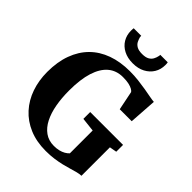

<svg xmlns="http://www.w3.org/2000/svg" viewBox="-269 -1111 1264 1264"><g transform="rotate(45 363.0 -479.5)"><path d="M384.5 11Q298.5 11 231.2 -17.5Q164 -46 117.8 -97Q71.5 -148 47.8 -216.5Q24 -285 24 -364.5Q24 -458 50.5 -530.2Q77 -602.5 126.5 -652Q176 -701.5 246.8 -727Q317.5 -752.5 406 -752.5Q448 -752.5 486.5 -748Q525 -743.5 558.5 -737.8Q592 -732 618 -727Q644 -722 660 -721L647 -528H535.5L508.5 -661Q504 -668 491.8 -675.2Q479.5 -682.5 457.2 -687.8Q435 -693 401 -693Q340.5 -693 298.5 -657.8Q256.5 -622.5 234.5 -553Q212.5 -483.5 212.5 -379.5Q212.5 -310 223.2 -250.2Q234 -190.5 256.8 -145.8Q279.5 -101 315 -75.8Q350.5 -50.5 399 -50.5Q424.5 -50.5 445 -55.5Q465.5 -60.5 481.5 -69.5Q497.5 -78.5 508.5 -90.5V-303L411 -314V-377.5H717V-314L667 -305V-40Q649 -39.5 628 -34Q607 -28.5 582.2 -21Q557.5 -13.5 527.5 -6.2Q497.5 1 462 6Q426.5 11 384.5 11ZM382 -802Q333 -802 297 -820.8Q261 -839.5 241.5 -872.2Q222 -905 222 -946Q222 -953 222.5 -958.8Q223 -964.5 223.5 -970H293.5Q293.5 -967.5 293.8 -963.8Q294 -960 294.5 -956.5Q298.5 -941.5 306.2 -925.8Q314 -910 331.8 -899.5Q349.5 -889 382 -889Q414.5 -889 432.2 -899.2Q450 -909.5 458.2 -925.2Q466.5 -941 469.5 -956.5Q470.5 -960 470.8 -963.8Q471 -967.5 471 -970H540.5Q541.5 -964.5 542 -959Q542.5 -953.5 542.5 -946.5Q542.5 -905 522.8 -872.5Q503 -840 467 -821Q431 -802 382 -802Z"/></g></svg>

Font: Merriweather 36pt ExtraBold
Style: Regular
Weight: 800
Designer: Eben Sorkin
Foundry: Eben Sorkin
Version: Version 2.100